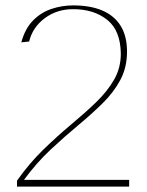

<svg xmlns="http://www.w3.org/2000/svg" viewBox="-20 -692 544 712"><path d="M43 0V-22Q89 -87 141 -137.5Q193 -188 244 -230.5Q295 -273 336.5 -313Q378 -353 403 -396.5Q428 -440 428 -493Q427 -579 377.5 -618.5Q328 -658 251 -658Q191 -658 146 -624.5Q101 -591 88 -538L59 -535Q73 -586 102.5 -616Q132 -646 171 -659Q210 -672 251 -672Q315 -672 359.5 -653Q404 -634 427.5 -596Q451 -558 451 -501Q451 -442 426.5 -396Q402 -350 361 -309.5Q320 -269 270 -227.5Q220 -186 167.5 -137Q115 -88 69 -25H459V0Z"/></svg>

Font: Panamera Thin
Style: Regular
Weight: 100
Designer: Bastien Sozeau
Foundry: NBR — Bastien Sozeau
Version: Version 3.003;gftools[0.9.33]